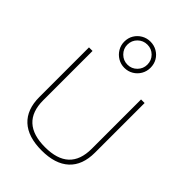

<svg xmlns="http://www.w3.org/2000/svg" viewBox="-299 -1193 1335 1335"><g transform="rotate(45 368.5 -525.5)"><path d="M369 10Q235 10 165 -54.5Q95 -119 95 -242V-730H130V-245Q130 -134 190 -78.5Q250 -23 369 -23Q488 -23 547.5 -78.5Q607 -134 607 -245V-730H642V-242Q642 -119 572 -54.5Q502 10 369 10ZM369 -803Q334 -803 304.5 -820.5Q275 -838 257.5 -867.5Q240 -897 240 -932Q240 -969 257.5 -998Q275 -1027 304.5 -1044Q334 -1061 369 -1061Q405 -1061 434.5 -1044Q464 -1027 481 -998Q498 -969 498 -932Q498 -897 481 -867.5Q464 -838 434.5 -820.5Q405 -803 369 -803ZM369 -834Q410 -834 438.5 -863Q467 -892 467 -932Q467 -974 438.5 -1002.5Q410 -1031 369 -1031Q328 -1031 299 -1002.5Q270 -974 270 -932Q270 -892 299 -863Q328 -834 369 -834Z"/></g></svg>

Font: M PLUS 1 ExtraLight
Style: Regular
Weight: 250
Version: Version 1.001